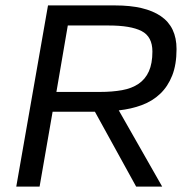

<svg xmlns="http://www.w3.org/2000/svg" viewBox="-20 -688 679 708"><path d="M631 -507Q631 -450 615 -409.5Q599 -369 570.5 -342Q542 -315 503 -300.5Q464 -286 418 -281L578 0H482L330 -276H174L126 0H40L157 -668H405Q515 -668 573 -628.5Q631 -589 631 -507ZM542 -498Q542 -553 502 -573.5Q462 -594 381 -594H230L188 -349H348Q394 -349 430 -355.5Q466 -362 491 -379Q516 -396 529 -425Q542 -454 542 -498Z"/></svg>

Font: Celebes
Style: Italic
Weight: 400
Italic angle: -10°
Designer: Anugrah Pasau
Foundry: Lafontype
Version: Version 1.000; ttfautohint (v1.8.4)